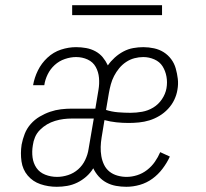

<svg xmlns="http://www.w3.org/2000/svg" viewBox="-20 -709 790 737"><path d="M198 8Q165 8 135.5 -2Q106 -12 86.5 -35Q67 -58 62.5 -89.5Q58 -121 63 -154Q67 -175 75 -195.5Q83 -216 98 -233Q113 -250 132.5 -261.5Q152 -273 172.5 -280Q193 -287 214 -289.5Q235 -292 256 -292H346L358 -364Q362 -387 360 -410Q358 -433 347.5 -452Q337 -471 316.5 -480.5Q296 -490 272 -490Q251 -490 229 -482.5Q207 -475 190 -459.5Q173 -444 163 -423.5Q153 -403 150 -382H107Q112 -411 125.5 -438.5Q139 -466 162 -487.5Q185 -509 214 -518.5Q243 -528 272 -528Q292 -528 311 -524.5Q330 -521 346.5 -512Q363 -503 374.5 -489Q386 -475 394 -458Q405 -474 420.5 -488Q436 -502 454 -511.5Q472 -521 491.5 -524.5Q511 -528 530 -528Q551 -528 571.5 -523.5Q592 -519 608.5 -508.5Q625 -498 637 -482Q649 -466 654.5 -446.5Q660 -427 662.5 -406.5Q665 -386 661 -364Q658 -345 649 -326Q640 -307 625 -291Q610 -275 591.5 -264Q573 -253 553.5 -247Q534 -241 513.5 -239Q493 -237 474 -237Q450 -237 426.5 -239.5Q403 -242 381 -248L370 -181Q367 -163 366.5 -145Q366 -127 369 -109.5Q372 -92 379.5 -76.5Q387 -61 400 -50.5Q413 -40 430.5 -35Q448 -30 466 -30Q486 -30 506.5 -36.5Q527 -43 544.5 -56.5Q562 -70 574.5 -88Q587 -106 595 -125L632 -108Q621 -84 604 -61.5Q587 -39 565 -23Q543 -7 517 0.5Q491 8 465 8Q445 8 425.5 4.5Q406 1 389 -8Q372 -17 359 -31.5Q346 -46 338 -63Q327 -45 311 -31Q295 -17 276.5 -8Q258 1 238 4.5Q218 8 198 8ZM481 -276Q503 -276 525.5 -280Q548 -284 568 -296Q588 -308 601.5 -328Q615 -348 619 -370Q623 -393 619 -415Q615 -437 604 -454.5Q593 -472 572.5 -481Q552 -490 530 -490Q513 -490 496 -485.5Q479 -481 464 -471Q449 -461 437.5 -447Q426 -433 418 -417.5Q410 -402 405.5 -385.5Q401 -369 398 -352L387 -287Q409 -280 433 -278Q457 -276 481 -276ZM199 -30Q220 -30 241.5 -37Q263 -44 280 -59Q297 -74 307 -95Q317 -116 320 -137L340 -254H256Q240 -254 224 -252Q208 -250 191.5 -245Q175 -240 160.5 -231.5Q146 -223 133.5 -210.5Q121 -198 114.5 -182.5Q108 -167 106 -151Q102 -127 105 -104.5Q108 -82 120 -64.5Q132 -47 153.5 -38.5Q175 -30 199 -30ZM257 -651V-689H602V-651Z"/></svg>

Font: Iosevka Etoile Extralight
Style: Italic
Weight: 200
Italic angle: -9°
Designer: Belleve Invis
Foundry: Belleve Invis
Version: Version 22.1.2; ttfautohint (v1.8.4)